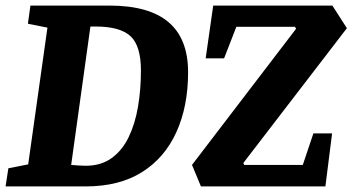

<svg xmlns="http://www.w3.org/2000/svg" viewBox="-34 -668 1263 688"><path d="M-14 0 -4 -65 67 -79 136 -569 66 -583 75 -648H358Q500 -648 570 -588.5Q640 -529 640 -409Q640 -287 598 -194.5Q556 -102 474.5 -51Q393 0 273 0ZM273 -74Q328 -74 366 -101.5Q404 -129 427 -176.5Q450 -224 460.5 -285.5Q471 -347 471 -415Q471 -504 433.5 -538.5Q396 -573 308 -573Q307 -573 299.5 -573Q292 -573 290 -573L221 -77Q235 -76 247.5 -75Q260 -74 273 -74ZM686 0 654 -77 1027 -565 1023 -572H813L769 -459H703L730 -648H1157L1209 -567L838 -84L841 -77H1051L1089 -190H1156L1132 0Z"/></svg>

Font: Faustina Light ExtraBold
Style: Italic
Weight: 800
Italic angle: -8°
Version: Version 1.200